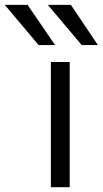

<svg xmlns="http://www.w3.org/2000/svg" viewBox="-95 -777 427 797"><path d="M65.4 -589.8 -75.2 -756.8H19.5L133.8 -589.8ZM244.1 -589.8 103.5 -756.8H199.2L311.5 -589.8ZM116.2 0V-519.5H194.3V0Z"/></svg>

Font: Gen Shin Gothic Normal
Style: Regular
Weight: 300
Designer: [Source Han Sans]
Ryoko NISHIZUKA  (kana & ideographs); Paul D. Hunt (Latin, Greek & Cyrillic); Wenlong ZHANG  (bopomofo
Version: Version 1.002.20150607